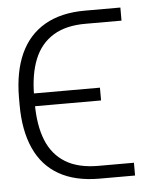

<svg xmlns="http://www.w3.org/2000/svg" viewBox="-45 -584 488 621"><g transform="rotate(-5 199.5 -273.5)"><path d="M253.4 -42H368.7V-0.5H253.4Q174.8 -0.5 122.1 -30.5Q69.3 -60.5 43 -118.9Q16.6 -177.2 16.6 -260.7V-285.2Q17.1 -368.7 43.7 -426.8Q70.3 -484.9 123 -515.4Q175.8 -545.9 253.4 -545.9H368.7V-503.4H253.4Q189 -503.9 147.2 -478.5Q105.5 -453.1 85.7 -404.3Q65.9 -355.5 65.9 -285.2V-260.7Q65.9 -189.9 85.4 -141.4Q105 -92.8 146.5 -67.4Q188 -42 253.4 -42ZM280.3 -293.5V-252H35.2V-293.5Z"/></g></svg>

Font: Inter 20pt ExtraLight
Style: Regular
Weight: 250
Version: Version 4.001;git-66647c0bb